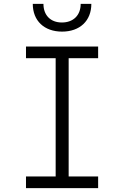

<svg xmlns="http://www.w3.org/2000/svg" viewBox="-20 -970 640 990"><path d="M300 -807C392 -807 451 -863 451 -950H396C396 -891 358 -854 299 -854C241 -854 204 -891 204 -950H149C149 -863 208 -807 300 -807ZM114 0H486V-60H334V-670H486V-730H114V-670H267V-60H114Z"/></svg>

Font: JetBrains Mono ExtraLight
Style: Regular
Weight: 240
Monospace: yes
Designer: Philipp Nurullin, Konstantin Bulenkov
Foundry: JetBrains
Version: Version 2.305